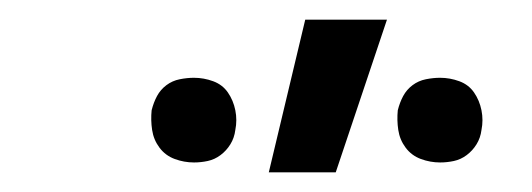

<svg xmlns="http://www.w3.org/2000/svg" viewBox="-20 -775 540 195"><path d="M427 -610Q417 -610 407.5 -613.5Q398 -617 392 -625Q386 -633 384.5 -643Q383 -653 384 -663Q386 -671 389.5 -677.5Q393 -684 399 -688.5Q405 -693 412.5 -694.5Q420 -696 427 -696Q437 -696 446.5 -692.5Q456 -689 461.5 -681Q467 -673 469 -663Q471 -653 469 -643Q468 -635 464 -628.5Q460 -622 454 -617.5Q448 -613 441 -611.5Q434 -610 427 -610ZM177 -610Q167 -610 157.5 -613.5Q148 -617 142 -625Q136 -633 134.5 -643Q133 -653 134 -663Q136 -671 139.5 -677.5Q143 -684 149 -688.5Q155 -693 162.5 -694.5Q170 -696 177 -696Q187 -696 196.5 -692.5Q206 -689 211.5 -681Q217 -673 219 -663Q221 -653 219 -643Q218 -635 214 -628.5Q210 -622 204 -617.5Q198 -613 191 -611.5Q184 -610 177 -610ZM253 -600 290 -755H373L321 -600Z"/></svg>

Font: Iosevka Term Oblique
Style: Regular
Weight: 400
Italic angle: -9°
Monospace: yes
Designer: Belleve Invis
Foundry: Belleve Invis
Version: Version 31.4.0